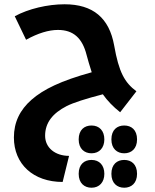

<svg xmlns="http://www.w3.org/2000/svg" viewBox="-20 -525 723 898"><path d="M542 0 618 -98C563 -139 536 -187 514 -312C491 -441 415 -505 282 -505C203 -505 113 -484 49 -449L102 -339C158 -370 208 -385 251 -385C323 -385 365 -347 385 -268C391 -245 399 -218 409 -187C264 -147 183 -107 128 -59C73 -11 45 47 45 118C45 243 136 326 273 326L303 204C238 204 191 166 191 110C191 49 226 5 292 -29C324 -45 380 -63 461 -84C482 -54 509 -26 542 0ZM408 192C445 192 468 166 468 127C468 87 445 62 408 62C375 62 348 82 348 127C348 171 375 192 408 192ZM561 192C594 192 621 171 621 127C621 82 594 62 561 62C528 62 501 82 501 127C501 171 528 192 561 192ZM408 353C445 353 468 327 468 288C468 248 445 223 408 223C375 223 348 243 348 288C348 332 375 353 408 353ZM561 353C594 353 621 332 621 288C621 243 594 223 561 223C528 223 501 243 501 288C501 332 528 353 561 353Z"/></svg>

Font: Noto Kufi Arabic
Style: Bold
Weight: 700
Designer: Monotype Design Team, David Williams, Khaled Hosny
Foundry: Google LLC
Version: Version 2.109